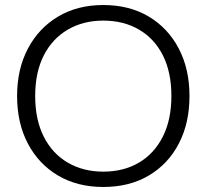

<svg xmlns="http://www.w3.org/2000/svg" viewBox="-20 -732 822 764"><path d="M391 12Q288 12 211 -33.5Q134 -79 91 -160.5Q48 -242 48 -350Q48 -457 91 -538.5Q134 -620 211 -666Q288 -712 391 -712Q495 -712 572 -666Q649 -620 691.5 -538.5Q734 -457 734 -350Q734 -242 691.5 -160.5Q649 -79 572 -33.5Q495 12 391 12ZM391 -49Q472 -49 533 -85Q594 -121 628 -188.5Q662 -256 662 -350Q662 -444 628.5 -511Q595 -578 533.5 -614Q472 -650 391 -650Q311 -650 249.5 -614Q188 -578 154 -511Q120 -444 120 -350Q120 -256 154 -188.5Q188 -121 249.5 -85Q311 -49 391 -49Z"/></svg>

Font: DM Sans 24pt Light
Style: Regular
Weight: 300
Designer: Colophon Foundry, Jonny Pinhorn
Foundry: Colophon Foundry
Version: Version 4.004;gftools[0.9.30]